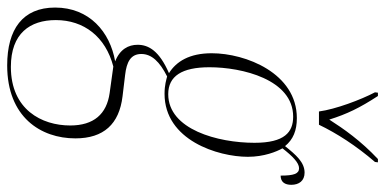

<svg xmlns="http://www.w3.org/2000/svg" viewBox="-332 -524 1046 521"><g transform="rotate(90 190.5 -263.0)"><path d="M232 -606H268C291 -654 325 -707 369 -758L370 -766H361C311 -719 279 -673 254 -634C239 -682 222 -717 190 -766H181L180 -758C200 -720 226 -651 232 -606ZM107 240C247 240 305 149 305 55C305 -22 266 -64 191 -73L133 -80C98 -84 76 -95 76 -124C76 -152 97 -174 137 -194C145 -192 160 -187 184 -187C310 -187 355 -332 355 -413C355 -457 341 -491 332 -507C353 -534 371 -552 386 -552C401 -552 406 -538 406 -502C424 -502 431 -514 431 -531C431 -552 420 -567 398 -567C370 -567 350 -544 326 -514C308 -536 284 -546 250 -546C128 -546 74 -407 74 -315C74 -255 96 -219 128 -199C68 -173 51 -144 51 -114C51 -89 63 -66 96 -53C16 -39 -50 17 -50 110C-50 198 9 240 107 240ZM185 -197C136 -197 112 -234 112 -309C112 -397 145 -536 246 -536C288 -536 317 -513 317 -431C317 -332 281 -197 185 -197ZM111 230C20 230 -16 178 -16 108C-16 32 29 -27 110 -48L182 -38C239 -30 270 5 270 69C270 146 227 230 111 230Z"/></g></svg>

Font: Noto Serif Display ExtraCondensed ExtraLight
Style: Italic
Weight: 200
Width: 2
Italic angle: -12°
Designer: Monotype Design Team
Foundry: Monotype Imaging Inc.
Version: Version 2.009